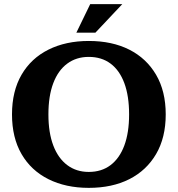

<svg xmlns="http://www.w3.org/2000/svg" viewBox="-20 -894 859 928"><path d="M409 14Q298 14 214 -28Q130 -70 84 -149.5Q38 -229 38 -341Q38 -453 84 -532.5Q130 -612 214 -654Q298 -696 409 -696Q522 -696 605 -654Q688 -612 734.5 -532.5Q781 -453 781 -341Q781 -229 734.5 -149.5Q688 -70 605 -28Q522 14 409 14ZM409 -63Q471 -63 514.5 -96Q558 -129 581 -191Q604 -253 604 -341Q604 -430 581 -492Q558 -554 514.5 -586.5Q471 -619 409 -619Q349 -619 305 -586.5Q261 -554 237.5 -492Q214 -430 214 -341Q214 -253 237.5 -191Q261 -129 305 -96Q349 -63 409 -63ZM349 -736 416 -874H571L441 -736Z"/></svg>

Font: Montagu Slab 144pt SemiBold
Style: Regular
Weight: 600
Version: Version 1.000